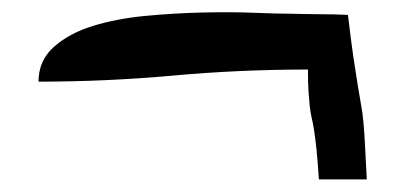

<svg xmlns="http://www.w3.org/2000/svg" viewBox="-20 -483 651 309"><path d="M493.2 -194.3Q491.2 -224.6 489.3 -243.2Q487.3 -261.7 485.4 -273.9Q483.4 -286.1 481.4 -294.4Q479.5 -302.7 478.5 -312Q477.5 -321.3 476.6 -334.5Q475.6 -347.7 475.6 -371.1Q365.2 -371.1 257.8 -361.3Q150.4 -351.6 42 -351.6Q42 -385.7 66.9 -407.7Q91.8 -429.7 129.9 -441.4Q168 -453.1 214.8 -457.5Q261.7 -461.9 307.1 -462.9Q352.5 -463.9 390.1 -462.4Q427.7 -460.9 448.2 -460.9Q458 -460.9 473.1 -460.4Q488.3 -460 502.9 -460Q517.6 -460 528.3 -459.5Q539.1 -459 540 -459Q544.9 -417 548.8 -390.6Q552.7 -364.3 555.7 -346.2Q558.6 -328.1 561 -314.9Q563.5 -301.8 564.9 -286.1Q566.4 -270.5 567.4 -249.5Q568.4 -228.5 570.3 -194.3Z"/></svg>

Font: Gloria Hallelujah
Style: Regular
Weight: 400
Designer: Kimberly Geswein
Foundry: Kimberly Geswein
Version: Version 1.004 2010